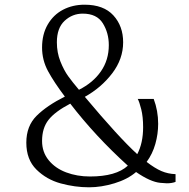

<svg xmlns="http://www.w3.org/2000/svg" viewBox="-20 -781 806 817"><path d="M504 -601Q504 -530 457.5 -469Q411 -408 341 -369Q485 -197 564 -125Q589 -172 589 -240Q589 -284 581 -316Q573 -348 566 -360H634Q653 -310 653 -254Q653 -211 641 -168.5Q629 -126 604 -92Q639 -65 667 -53Q695 -41 727 -40V-7Q711 -1 690 -1Q682 -1 662 -3Q620 -7 559 -49Q523 -18 467 -1Q411 16 359 16Q299 16 238.5 -0.5Q178 -17 135 -59.5Q92 -102 92 -174Q92 -245 136 -288.5Q180 -332 256 -370Q210 -431 184.5 -478Q159 -525 159 -579Q159 -635 183 -676.5Q207 -718 248 -739.5Q289 -761 340 -761Q421 -761 462.5 -715.5Q504 -670 504 -601ZM222 -601Q222 -557 237 -519.5Q252 -482 270 -457Q288 -432 316 -399Q376 -429 409.5 -477.5Q443 -526 443 -589Q443 -641 417.5 -682Q392 -723 332 -723Q288 -723 255 -692.5Q222 -662 222 -601ZM159 -181Q159 -134 187 -99.5Q215 -65 261.5 -47.5Q308 -30 363 -30Q474 -30 524 -76Q386 -201 279 -340Q214 -306 186.5 -271Q159 -236 159 -181Z"/></svg>

Font: Martel UltraLight
Style: Regular
Weight: 250
Designer: Dan Reynolds
Foundry: Dan Reynolds
Version: Version 1.001; ttfautohint (v1.1) -l 5 -r 5 -G 72 -x 0 -D la